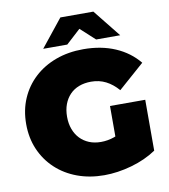

<svg xmlns="http://www.w3.org/2000/svg" viewBox="-98 -1001 966 1100"><g transform="rotate(-10 384.5 -451.0)"><path d="M420 16Q335 16 263.5 -10.5Q192 -37 139.5 -86Q87 -135 58 -202Q29 -269 29 -350Q29 -431 58 -498Q87 -565 140 -614Q193 -663 265.5 -689.5Q338 -716 425 -716Q529 -716 610.5 -681Q692 -646 745 -581L594 -448Q561 -486 522.5 -505.5Q484 -525 437 -525Q398 -525 366.5 -513Q335 -501 313 -478Q291 -455 279 -423Q267 -391 267 -350Q267 -311 279 -278.5Q291 -246 313 -223Q335 -200 365.5 -187.5Q396 -175 434 -175Q474 -175 512 -188.5Q550 -202 593 -235L725 -73Q661 -30 579 -7Q497 16 420 16ZM520 -103V-369H725V-73ZM200 -758 328 -918H520L648 -758H508L366 -888H482L340 -758Z"/></g></svg>

Font: MOST Montserrat Black
Style: Regular
Weight: 900
Designer: Julieta Ulanovsky
Foundry: Julieta Ulanovsky
Version: Version 8.000;March 11, 2024;FontCreator 15.0.0.2926 64-bit